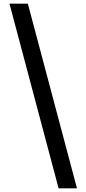

<svg xmlns="http://www.w3.org/2000/svg" viewBox="-20 -819 475 1055"><path d="M133 -799 403 216H302L32 -799Z"/></svg>

Font: Noto Sans Sinhala ExtraCondensed SemiBold
Style: Regular
Weight: 600
Width: 2
Designer: Jelle Bosma - Monotype Design Team
Foundry: Monotype Imaging Inc.
Version: Version 2.006; ttfautohint (v1.8.4.7-5d5b)